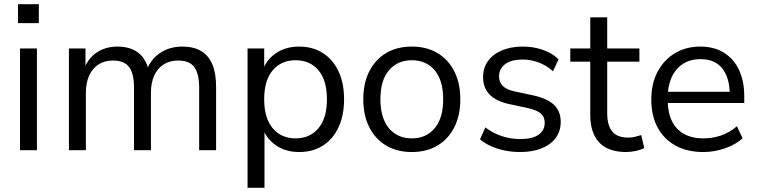

<svg xmlns="http://www.w3.org/2000/svg" viewBox="-20 -718 3620 918"><path d="M66 -607.3V-698H165.7V-607.3ZM75.6 0V-486.3H156.6V0Z M309.6 0V-486.3H388.7V-377.7H377.7Q390.1 -415.5 413.4 -441.6Q436.7 -467.7 469.2 -481.5Q501.7 -495.3 541.3 -495.3Q603.4 -495.3 641.7 -465.4Q680 -435.6 692.8 -374.4H678.3Q696.2 -430 742.5 -462.7Q788.7 -495.3 851.4 -495.3Q905.8 -495.3 941.5 -474.1Q977.2 -452.9 995.2 -410.5Q1013.2 -368.1 1013.2 -303.3V0H932.2V-298.8Q932.2 -366 908.9 -397.3Q885.7 -428.6 831 -428.6Q791.6 -428.6 762.3 -409.9Q733 -391.2 717.3 -356.6Q701.7 -322.1 701.7 -274.7V0H620.7V-298.8Q620.7 -366 597.4 -397.3Q574.1 -428.6 520 -428.6Q480.1 -428.6 451 -409.9Q422 -391.2 406.3 -356.6Q390.6 -322.1 390.6 -274.7V0Z M1163.6 180V-486.3H1243.2V-371.2H1232.7Q1248.7 -428 1296.3 -461.6Q1343.8 -495.3 1410.1 -495.3Q1475.1 -495.3 1523.4 -464.6Q1571.6 -433.8 1598.3 -377.6Q1625.1 -321.3 1625.1 -243.4Q1625.1 -166.5 1598.6 -109.5Q1572.1 -52.5 1523.9 -21.8Q1475.6 8.9 1410.1 8.9Q1344.3 8.9 1297 -24.7Q1249.7 -58.4 1233.1 -113.8H1244.6V180ZM1393.1 -56.4Q1461.8 -56.4 1502.5 -104.8Q1543.1 -153.3 1543.1 -243.4Q1543.1 -334 1502.5 -382Q1461.8 -430 1393.1 -430Q1324.9 -430 1284 -382Q1243.1 -334 1243.1 -243.4Q1243.1 -153.3 1284 -104.8Q1324.9 -56.4 1393.1 -56.4Z M1948.9 8.9Q1878.2 8.9 1826.2 -22.1Q1774.2 -53.1 1745.6 -109.8Q1717 -166.5 1717 -243.4Q1717 -320.3 1745.6 -376.8Q1774.2 -433.3 1826.2 -464.3Q1878.2 -495.3 1948.9 -495.3Q2019.7 -495.3 2071.7 -464.3Q2123.7 -433.3 2152.3 -376.7Q2180.9 -320.2 2180.9 -243.4Q2180.9 -166.5 2152.3 -109.8Q2123.7 -53.1 2071.7 -22.1Q2019.7 8.9 1948.9 8.9ZM1948.8 -56.4Q2017.7 -56.4 2058.3 -104.8Q2098.9 -153.3 2098.9 -243.6Q2098.9 -334 2058.3 -382Q2017.7 -430 1948.8 -430Q1880.7 -430 1839.8 -382Q1798.9 -334 1798.9 -243.6Q1798.9 -153.3 1839.8 -104.8Q1880.7 -56.4 1948.8 -56.4Z M2466.8 8.9Q2429.5 8.9 2393.6 1.7Q2357.8 -5.6 2327.6 -19.2Q2297.5 -32.7 2275.1 -52.2L2300.7 -108.8Q2325.2 -90.1 2352.9 -77.6Q2380.5 -65.1 2409.9 -59.1Q2439.3 -53.1 2468.8 -53.1Q2525.8 -53.1 2555.2 -74.1Q2584.5 -95.1 2584.5 -130.6Q2584.5 -159.4 2565.3 -175.6Q2546.1 -191.8 2505 -201L2414 -220.5Q2351.5 -234.1 2320.6 -266.3Q2289.7 -298.5 2289.7 -349.4Q2289.7 -393.7 2313.5 -426.5Q2337.4 -459.4 2380.4 -477.3Q2423.4 -495.3 2479.6 -495.3Q2513.6 -495.3 2545 -488.3Q2576.4 -481.2 2603.8 -467.7Q2631.2 -454.1 2650.5 -433.6L2623.9 -377Q2604.9 -395.1 2581 -407.7Q2557 -420.3 2531.3 -426.8Q2505.6 -433.3 2479.6 -433.3Q2424.2 -433.3 2395.1 -411.2Q2366.1 -389.2 2366.1 -352.7Q2366.1 -324.8 2383.8 -307.1Q2401.5 -289.4 2439.5 -281.2L2530.5 -261.7Q2595.5 -247.6 2628.2 -217.2Q2660.9 -186.7 2660.9 -135.4Q2660.9 -90.6 2636.8 -58.3Q2612.6 -25.9 2569.1 -8.5Q2525.5 8.9 2466.8 8.9Z M2974 8.9Q2887.6 8.9 2844.9 -36.9Q2802.2 -82.7 2802.2 -168.2V-423.1H2706.7V-486.3H2802.2V-635H2883.2V-486.3H3037.1V-423.1H2883.2V-176.3Q2883.2 -119.3 2906.9 -89.7Q2930.5 -60.1 2985 -60.1Q3001.1 -60.1 3016.9 -64.2Q3032.7 -68.2 3046 -72.2L3060.3 -10.4Q3047 -2.5 3021.9 3.2Q2996.8 8.9 2974 8.9Z M3343.4 8.9Q3266.2 8.9 3210.5 -21.5Q3154.7 -52 3124.3 -108.2Q3094 -164.4 3094 -241.9Q3094 -317.9 3123.9 -374.6Q3153.8 -431.3 3206.6 -463.3Q3259.5 -495.3 3327.8 -495.3Q3394.1 -495.3 3440.9 -466.3Q3487.7 -437.4 3513.1 -384.3Q3538.5 -331.1 3538.5 -256.7V-225.5H3155.7V-279H3485.5L3469 -265.6Q3469 -345.8 3433.7 -390.5Q3398.4 -435.2 3329.6 -435.2Q3279.2 -435.2 3243.8 -411.5Q3208.5 -387.7 3190.3 -346.1Q3172.2 -304.5 3172.2 -249.7V-243.8Q3172.2 -182.9 3191.8 -141.1Q3211.5 -99.3 3250 -77.8Q3288.5 -56.4 3343.3 -56.4Q3386.4 -56.4 3426.6 -69.9Q3466.8 -83.5 3503.5 -114.2L3530.5 -56.7Q3497.6 -26.7 3446.7 -8.9Q3395.9 8.9 3343.4 8.9Z"/></svg>

Font: Nunito Sans 12pt ExtraLight
Style: Regular
Weight: 200
Designer: Vernon Adams
Foundry: Vernon Adams
Version: Version 3.101;gftools[0.9.27]